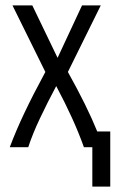

<svg xmlns="http://www.w3.org/2000/svg" viewBox="-20 -542 431 707"><path d="M320 145V0H289Q270 -53 245 -108Q220 -163 187 -225Q155 -165 127.5 -107Q100 -49 84 0H16Q38 -59 70 -126.5Q102 -194 147 -277L26 -522H99L192 -329L282 -522H351L230 -277Q301 -150 338 -58H386V145Z"/></svg>

Font: Ubuntu Sans Condensed
Style: Regular
Weight: 400
Width: 3
Designer: Dalton Maag Ltd
Foundry: Dalton Maag Ltd
Version: Version 1.006; ttfautohint (v1.8.4.7-5d5b)